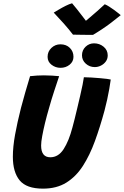

<svg xmlns="http://www.w3.org/2000/svg" viewBox="-20 -1136 757 1172"><path d="M242.5 15.5Q141.5 15.5 100 -35Q58.5 -85.5 58.5 -179Q58.5 -239.5 72 -314Q85.5 -388.5 108 -477Q120 -522.5 134 -571.5Q148 -620.5 163.5 -671Q184.5 -673.5 206.8 -674.8Q229 -676 248 -676Q273 -676 297.5 -674.5Q322 -673 341 -671Q327.5 -631 310.8 -580Q294 -529 279.5 -477Q266 -431 255.2 -386.8Q244.5 -342.5 237.8 -306.2Q231 -270 231 -248Q231 -176 287 -176Q336.5 -176 368.5 -225.8Q400.5 -275.5 422 -357.5Q427.5 -377.5 435.5 -409.2Q443.5 -441 452.2 -478.2Q461 -515.5 469.5 -552Q478 -588.5 484 -618.2Q490 -648 492 -664.5Q512 -664.5 538 -662.8Q564 -661 589.2 -659Q614.5 -657 632.8 -654.5Q651 -652 656 -650.5Q652.5 -624 647 -592.8Q641.5 -561.5 634.2 -528Q627 -494.5 618 -461Q591 -361.5 559.5 -275Q528 -188.5 486 -123.2Q444 -58 384.8 -21.2Q325.5 15.5 242.5 15.5ZM349.5 -722Q319 -722 294.8 -740.5Q270.5 -759 270.5 -789Q270.5 -821.5 293.8 -843.5Q317 -865.5 349 -865.5Q384.5 -865.5 406.5 -843.5Q428.5 -821.5 428.5 -789.5Q428.5 -760 405 -741Q381.5 -722 349.5 -722ZM558.5 -726.5Q527 -726.5 503.8 -747.2Q480.5 -768 480.5 -798.5Q480.5 -829.5 502.2 -850.5Q524 -871.5 554 -871.5Q587.5 -871.5 612.5 -850.8Q637.5 -830 637.5 -798Q637.5 -776.5 625.8 -760.5Q614 -744.5 596 -735.5Q578 -726.5 558.5 -726.5ZM619.5 -1110Q632 -1105 647.2 -1095.2Q662.5 -1085.5 677.2 -1074.8Q692 -1064 703 -1055Q714 -1046 717 -1043.5Q651.5 -990 608.2 -961.5Q565 -933 547.5 -923Q537 -923 514 -923.2Q491 -923.5 466.2 -923.8Q441.5 -924 425.5 -924.5Q398.5 -959.5 369.5 -992.2Q340.5 -1025 308 -1059Q320 -1066 339.5 -1077.8Q359 -1089.5 381 -1100.5Q403 -1111.5 420 -1116Q434.5 -1099 448.5 -1081.5Q462.5 -1064 474.2 -1048.5Q486 -1033 495 -1021.5Q504 -1010 507.5 -1005H499.5Q507 -1011 527.8 -1028.8Q548.5 -1046.5 573.8 -1068.5Q599 -1090.5 619.5 -1110Z"/></svg>

Font: Grandstander Thin
Style: Bold Italic
Weight: 700
Italic angle: -15°
Version: Version 1.200